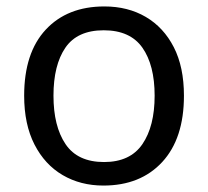

<svg xmlns="http://www.w3.org/2000/svg" viewBox="-20 -566 645 596"><path d="M551 -269Q551 -136 483.5 -63Q416 10 301 10Q230 10 174.5 -22.5Q119 -55 87 -117.5Q55 -180 55 -269Q55 -402 122 -474Q189 -546 304 -546Q377 -546 432.5 -513.5Q488 -481 519.5 -419.5Q551 -358 551 -269ZM146 -269Q146 -174 183.5 -118.5Q221 -63 303 -63Q384 -63 422 -118.5Q460 -174 460 -269Q460 -364 422 -418Q384 -472 302 -472Q220 -472 183 -418Q146 -364 146 -269Z"/></svg>

Font: Noto Sans Carian
Style: Regular
Weight: 400
Designer: Monotype Design Team
Foundry: Monotype Imaging Inc.
Version: Version 2.002; ttfautohint (v1.8.4.7-5d5b)